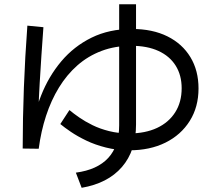

<svg xmlns="http://www.w3.org/2000/svg" viewBox="-20 -828 1040 919"><path d="M165.3 -116 88.6 -117Q88.7 -261.8 94.3 -408.6Q99.8 -555.4 111 -705.3L187.8 -697.8Q177.8 -563.2 170 -430.5Q162.2 -297.8 161.4 -175.2L129.3 -177.1Q140.3 -278.4 176.6 -370.4Q212.8 -462.5 273.3 -534.4Q333.8 -606.2 418.3 -647.8Q502.9 -689.4 611.5 -689.4Q709.9 -689.4 781.3 -654Q852.6 -618.6 891.4 -554.4Q930.2 -490.3 930.2 -404.7Q930.2 -315.8 888.2 -249.1Q846.3 -182.3 772.1 -145.4Q697.8 -108.6 599.3 -108.6Q538.9 -108.6 486.8 -121.9Q434.6 -135.1 392.7 -155.3Q350.9 -175.4 319.3 -196.9Q287.8 -218.3 268.7 -234.3L312.3 -301.2Q331.3 -285.2 359.1 -265.9Q386.8 -246.7 422.5 -229.1Q458.3 -211.4 502.5 -200.4Q546.8 -189.3 598.5 -189.3Q675.1 -189.3 731.5 -215.6Q787.9 -242 818.7 -290.7Q849.5 -339.3 849.5 -405.4Q849.5 -468 820.8 -513.8Q792.1 -559.6 738.3 -584.2Q684.5 -608.8 609.2 -608.8Q530.8 -608.8 466.1 -584.3Q401.3 -559.8 350.5 -515.1Q299.7 -470.4 262.2 -409.1Q224.7 -347.8 200.4 -273.5Q176.1 -199.2 165.3 -116ZM370.8 70.9 343.1 -1.6Q446 -15.4 498.2 -72.2Q550.4 -129 550.4 -228.2V-807.6H631.1V-232.1Q631.1 -106.6 563.6 -28.6Q496.1 49.4 370.8 70.9Z"/></svg>

Font: Murecho Thin
Style: Regular
Weight: 100
Designer: Neil Summerour
Foundry: Positype
Version: Version 1.010